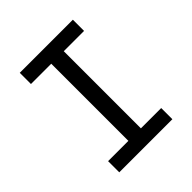

<svg xmlns="http://www.w3.org/2000/svg" viewBox="-199 -863 996 996"><g transform="rotate(-45 299.5 -365.0)"><path d="M104.5 0V-82H253.4V-647.9H104.5V-730H494.1V-647.9H345.2V-82H494.1V0Z"/></g></svg>

Font: UDEV Gothic 35
Style: Regular
Weight: 400
Version: v2.1.0; ttfautohint (v1.8.4.7-5d5b-dirty) -l 6 -r 45 -G 200 